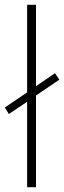

<svg xmlns="http://www.w3.org/2000/svg" viewBox="-38 -780 267 800"><path d="M75 0V-356L-1 -305L-18 -332L75 -395V-760H112V-421L191 -475L209 -448L112 -382V0Z"/></svg>

Font: Noto Sans Arabic ExtCond ExtLt
Style: Regular
Weight: 200
Width: 2
Designer: Monotype Design Team, Nadine Chahine, Nizar Qandah and Khaled Hosny
Foundry: Monotype Imaging Inc.
Version: Version 2.012; ttfautohint (v1.8.4.7-5d5b)